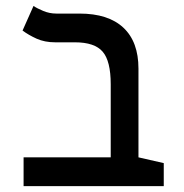

<svg xmlns="http://www.w3.org/2000/svg" viewBox="-20 -632 626 652"><path d="M536.1 -78.1V0H60.1V-97.7H356V-345.7Q356 -424.8 328.6 -456.5Q301.3 -488.3 234.4 -488.3H167.5Q131.8 -488.3 104.2 -500.7Q76.7 -513.2 56.6 -528.3L93.8 -611.8Q105 -604 126.5 -595Q147.9 -585.9 171.4 -585.9H250Q347.7 -585.9 398.9 -538.1Q450.2 -490.2 450.2 -398.9V-97.7Z"/></svg>

Font: CaskaydiaCove NFP
Style: Regular
Weight: 400
Designer: Aaron Bell
Foundry: Saja Typeworks
Version: Version 2111.001; VTT 6.35;Nerd Fonts 3.1.1